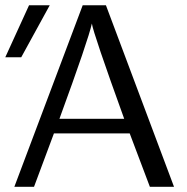

<svg xmlns="http://www.w3.org/2000/svg" viewBox="-28 -714 715 734"><path d="M-7.8 -495.1 83 -693.8H162.1L53.2 -495.1ZM26.9 0 288.1 -693.8H377L637.2 0H544.9L467.8 -204.1H178.2L102.1 0ZM199.2 -259.8H446.8Q328.6 -586.9 323.2 -624Q310.1 -563 199.2 -259.8Z"/></svg>

Font: CMU Sans Serif
Style: Medium
Weight: 500
Version: Version 0.7.0